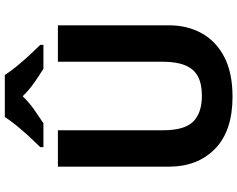

<svg xmlns="http://www.w3.org/2000/svg" viewBox="-114 -860 984 796"><g transform="rotate(-90 378.0 -462.0)"><path d="M671 -252Q671 -178 638.5 -118.5Q606 -59 540.5 -24.5Q475 10 375 10Q233 10 159 -62.5Q85 -135 85 -254V-714H236V-277Q236 -189 272 -153Q308 -117 379 -117Q429 -117 460 -134Q491 -151 505.5 -187Q520 -223 520 -278V-714H671ZM465 -934Q479 -912 501.5 -884.5Q524 -857 548 -831Q572 -805 590 -787V-774H491Q465 -790 434 -811.5Q403 -833 377 -860Q351 -833 321 -812Q291 -791 265 -774H166V-787Q185 -806 208.5 -831.5Q232 -857 254.5 -884.5Q277 -912 291 -934Z"/></g></svg>

Font: Noto Sans Kannada
Style: Regular
Weight: 400
Designer: Jelle Bosma - Monotype Design Team
Foundry: Monotype Imaging Inc.
Version: Version 2.003